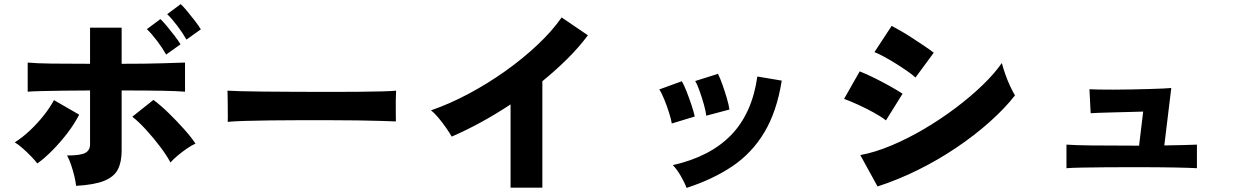

<svg xmlns="http://www.w3.org/2000/svg" viewBox="-20 -894 6040 936"><path d="M351 12Q349 -8 342.5 -35Q336 -62 327 -89Q318 -116 307 -136Q372 -136 395.5 -148.5Q419 -161 419 -191V-453Q353 -453 291.5 -452Q230 -451 183.5 -450Q137 -449 115 -447V-589Q155 -585 232 -584Q309 -583 419 -583V-759H573V-583Q694 -583 771 -585.5Q848 -588 882 -589V-447Q845 -450 774 -451.5Q703 -453 573 -453V-159Q573 -104 554.5 -68Q536 -32 488 -12.5Q440 7 351 12ZM162 -97Q150 -113 130.5 -133Q111 -153 90 -171.5Q69 -190 52 -200Q90 -224 126.5 -258.5Q163 -293 193.5 -331.5Q224 -370 243 -406L366 -335Q343 -290 308.5 -245Q274 -200 236 -161.5Q198 -123 162 -97ZM811 -102Q793 -136 761 -178.5Q729 -221 692.5 -261Q656 -301 625 -325L728 -407Q763 -381 801.5 -343.5Q840 -306 875.5 -266.5Q911 -227 933 -194Q913 -185 890 -169Q867 -153 846 -135.5Q825 -118 811 -102ZM790 -628Q772 -660 745.5 -695Q719 -730 696 -752L762 -801Q775 -789 794 -766Q813 -743 831.5 -719Q850 -695 860 -678ZM889 -701Q871 -733 844.5 -768Q818 -803 795 -825L861 -874Q874 -862 893 -839Q912 -816 930.5 -792Q949 -768 959 -751Z M1090 -300Q1091 -318 1090.5 -347Q1090 -376 1090 -405Q1090 -434 1089 -452Q1103 -451 1150 -449.5Q1197 -448 1265 -447.5Q1333 -447 1412.5 -446.5Q1492 -446 1572 -446Q1652 -446 1722.5 -446.5Q1793 -447 1843 -448.5Q1893 -450 1911 -452Q1910 -436 1909.5 -406.5Q1909 -377 1909.5 -348Q1910 -319 1910 -302Q1887 -303 1839 -304.5Q1791 -306 1726 -307Q1661 -308 1587 -308Q1513 -308 1438 -308Q1363 -308 1294.5 -307Q1226 -306 1173 -304.5Q1120 -303 1090 -300Z M2469 21V-385Q2325 -290 2182 -228Q2172 -246 2155 -270.5Q2138 -295 2118.5 -318.5Q2099 -342 2081 -356Q2171 -387 2264 -436.5Q2357 -486 2443.5 -547.5Q2530 -609 2601 -676Q2672 -743 2718 -809L2846 -722Q2803 -664 2746 -607.5Q2689 -551 2624 -498V21Z M3327 22Q3317 -5 3298 -37.5Q3279 -70 3260 -89Q3442 -130 3544.5 -236Q3647 -342 3672 -521L3791 -501Q3767 -350 3706 -248.5Q3645 -147 3549.5 -83Q3454 -19 3327 22ZM3423 -330Q3421 -351 3411.5 -384.5Q3402 -418 3390.5 -450.5Q3379 -483 3369 -499L3480 -534Q3490 -515 3501.5 -482.5Q3513 -450 3523 -416.5Q3533 -383 3536 -360ZM3255 -292Q3252 -312 3241.5 -345Q3231 -378 3218 -410Q3205 -442 3194 -458L3304 -498Q3315 -479 3327.5 -447Q3340 -415 3351 -382Q3362 -349 3367 -326Z M4258 15 4174 -138Q4245 -151 4325 -184.5Q4405 -218 4485.5 -265.5Q4566 -313 4639 -368Q4712 -423 4770.5 -479.5Q4829 -536 4864 -587Q4870 -563 4880.5 -533Q4891 -503 4904 -475Q4917 -447 4928 -429Q4878 -365 4804.5 -299.5Q4731 -234 4642 -174Q4553 -114 4455 -65.5Q4357 -17 4258 15ZM4443 -516Q4428 -530 4402 -548Q4376 -566 4346.5 -584.5Q4317 -603 4289 -618Q4261 -633 4243 -640L4327 -768Q4348 -757 4377 -740Q4406 -723 4435.5 -703.5Q4465 -684 4491 -666.5Q4517 -649 4532 -637ZM4299 -307Q4278 -324 4241 -344.5Q4204 -365 4164.5 -383Q4125 -401 4095 -412L4171 -546Q4202 -534 4241.5 -514.5Q4281 -495 4318.5 -474Q4356 -453 4380 -437Z M5179 -74V-189Q5218 -186 5299.5 -185Q5381 -184 5504 -184H5533L5553 -350Q5520 -349 5480.5 -348Q5441 -347 5403 -346Q5365 -345 5336.5 -344Q5308 -343 5297 -342L5291 -459Q5304 -458 5335.5 -457.5Q5367 -457 5409 -457Q5451 -457 5496 -458Q5541 -459 5581.5 -460Q5622 -461 5651.5 -462.5Q5681 -464 5690 -465L5656 -185Q5714 -186 5754.5 -187Q5795 -188 5815 -189V-74Q5781 -76 5706.5 -77.5Q5632 -79 5504 -79Q5437 -79 5370.5 -78.5Q5304 -78 5253 -77Q5202 -76 5179 -74Z"/></svg>

Font: Zen Kaku Gothic New Black
Style: Regular
Weight: 900
Designer: Yoshimichi Ohira
Foundry: Positype
Version: Version 1.001